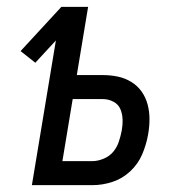

<svg xmlns="http://www.w3.org/2000/svg" viewBox="-20 -540 540 560"><path d="M73 0 143 -422 83 -357 40 -391 159 -520H237L204 -321H280Q303 -321 324 -316.5Q345 -312 363 -301Q381 -290 393 -273Q405 -256 410.5 -235.5Q416 -215 416 -192.5Q416 -170 412 -148Q407 -119 395 -90.5Q383 -62 360 -40.5Q337 -19 308 -9.5Q279 0 250 0ZM249 -70Q265 -70 282 -77Q299 -84 310 -97Q321 -110 326.5 -126.5Q332 -143 335 -159Q338 -175 337.5 -191.5Q337 -208 331 -222Q325 -236 310.5 -243.5Q296 -251 280 -251H192L162 -70Z"/></svg>

Font: Iosevka Term Curly Oblique
Style: Regular
Weight: 400
Italic angle: -9°
Designer: Belleve Invis
Foundry: Belleve Invis
Version: Version 32.3.0